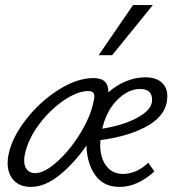

<svg xmlns="http://www.w3.org/2000/svg" viewBox="-20 -726 686 755"><path d="M10 -85Q10 -100 13 -115Q25 -181 79.5 -252.5Q134 -324 208 -371.5Q282 -419 348 -419Q408 -419 406 -363Q438 -391 475.5 -406.5Q513 -422 550 -422Q593 -422 615.5 -402Q638 -382 638 -348Q638 -278 566 -234.5Q494 -191 375 -175L374 -157Q374 -105 398 -73.5Q422 -42 464 -42Q488 -42 513.5 -52.5Q539 -63 563 -86L587 -52Q557 -24 522 -7.5Q487 9 450 9Q388 9 355 -36.5Q322 -82 320 -154Q271 -83 213.5 -37Q156 9 102 9Q58 9 34 -17Q10 -43 10 -85ZM348 -327Q351 -339 351 -347Q351 -368 327 -368Q285 -368 230.5 -331Q176 -294 133 -236Q90 -178 78 -120Q75 -107 75 -96Q75 -72 86.5 -58.5Q98 -45 119 -45Q154 -45 204 -89.5Q254 -134 295 -200.5Q336 -267 348 -327ZM503 -706H581L421 -509H368ZM576 -319Q578 -324 578 -336Q578 -353 567 -364.5Q556 -376 530 -376Q486 -376 444 -336Q402 -296 384 -228L382 -220Q463 -233 516 -261Q569 -289 576 -319Z"/></svg>

Font: LXGW Bright GB
Style: Italic
Weight: 400
Italic angle: -12°
Designer: Christian Thalmann (Catharsis Fonts)
Foundry: LXGW / Christian Thalmann (Catharsis Fonts) / Fontworks Inc.
Version: Version 5.510